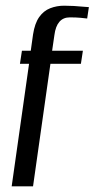

<svg xmlns="http://www.w3.org/2000/svg" viewBox="-20 -654 332 674"><path d="M21 0 82 -430H50L57 -476H88L96 -533Q102 -572 117.5 -594Q133 -616 156 -625Q179 -634 205 -634Q222 -634 239.5 -633Q257 -632 271.5 -630.5Q286 -629 292 -629L286 -589Q279 -590 263 -591.5Q247 -593 225 -593Q202 -593 188.5 -577.5Q175 -562 171 -531L163 -476H271L264 -430H157L96 0Z"/></svg>

Font: Alumni Sans Thin Medium
Style: Italic
Weight: 500
Italic angle: -8°
Version: Version 1.016